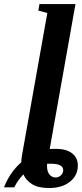

<svg xmlns="http://www.w3.org/2000/svg" viewBox="-97 -714 405 950"><path d="M137.2 -649.9 92.8 -661.6 98.1 -693.8H276.4L148.9 23.4L164.6 22.5H180.2Q231 22.5 259.5 44.4Q288.1 66.4 288.1 105Q288.1 154.3 249 185.3Q210 216.3 146 216.3Q92.3 216.3 61.8 197.3Q31.2 178.2 19 148.9Q-8.8 176.8 -26.4 212.9H-77.1Q-48.8 139.2 8.3 88.9Q8.3 74.7 11.7 55.2ZM215.8 128.4Q215.8 96.2 156.2 96.2H136.2L135.7 102.1V107.4Q135.7 135.3 147.9 149.7Q160.2 164.1 178.2 164.1Q193.4 164.1 204.6 153.3Q215.8 142.6 215.8 128.4Z"/></svg>

Font: Liberation Serif
Style: Bold Italic
Weight: 700
Italic angle: -16.333°
Designer: Steve Matteson
Foundry: Ascender Corporation
Version: Version 2.1.5